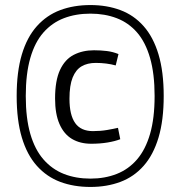

<svg xmlns="http://www.w3.org/2000/svg" viewBox="-20 -730 714 760"><path d="M338 -23Q395 -23 442 -41.5Q489 -60 522.5 -99Q556 -138 574 -200Q592 -262 592 -350Q592 -438 574 -500.5Q556 -563 522.5 -601.5Q489 -640 442 -658Q395 -676 338 -676Q280 -676 233 -658Q186 -640 152 -601.5Q118 -563 100 -500.5Q82 -438 82 -350Q82 -262 100 -200Q118 -138 152 -99Q186 -60 233 -41.5Q280 -23 338 -23ZM338 -710Q403 -710 456.5 -690Q510 -670 548.5 -626.5Q587 -583 607.5 -514.5Q628 -446 628 -350Q628 -254 607.5 -185.5Q587 -117 548.5 -73.5Q510 -30 456.5 -10Q403 10 338 10Q272 10 218.5 -10Q165 -30 126 -73.5Q87 -117 66.5 -185.5Q46 -254 46 -350Q46 -446 66.5 -514.5Q87 -583 126 -626.5Q165 -670 218.5 -690Q272 -710 338 -710ZM198 -340Q198 -411 217.5 -453Q237 -495 272 -513Q307 -531 352 -531Q379 -531 403 -528Q427 -525 449 -516L438 -471Q420 -476 400 -478.5Q380 -481 359 -481Q326 -481 303 -467.5Q280 -454 267.5 -423Q255 -392 255 -339Q255 -275 277.5 -243Q300 -211 348 -211Q378 -211 404 -215.5Q430 -220 447 -224L456 -179Q436 -171 406 -166Q376 -161 341 -161Q297 -161 265 -180Q233 -199 215.5 -239Q198 -279 198 -340Z"/></svg>

Font: Georama ExtraCondensed Thin
Style: Regular
Weight: 400
Version: Version 1.001